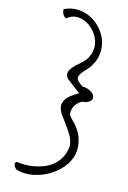

<svg xmlns="http://www.w3.org/2000/svg" viewBox="-191 -996 771 1158"><g transform="rotate(20 194.0 -416.5)"><path d="M73.2 53.7Q88.9 54.7 113.8 52.7Q138.7 50.8 167 43.5Q195.3 36.1 224.1 22.5Q252.9 8.8 276.4 -13.2Q299.8 -35.2 314.9 -66.9Q330.1 -98.6 331.1 -141.6Q327.1 -175.8 307.6 -204.1Q288.1 -232.4 265.6 -257.3Q243.2 -282.2 223.1 -305.7Q203.1 -329.1 198.2 -353Q193.4 -377 209.5 -403.8Q225.6 -430.7 275.4 -463.9Q275.4 -463.9 262.2 -472.2Q249 -480.5 232.9 -490.2Q216.8 -500 204.1 -508.3Q191.4 -516.6 191.4 -516.6Q163.1 -533.2 167.5 -562Q171.9 -590.8 215.8 -632.8Q253.9 -669.9 263.2 -708.5Q272.5 -747.1 261.7 -781.2Q251 -815.4 225.1 -842.3Q199.2 -869.1 168 -882.3Q136.7 -895.5 104 -891.6Q71.3 -887.7 46.9 -861.3Q33.2 -864.3 23.4 -878.9Q13.7 -893.6 13.7 -909.2Q56.6 -934.6 102.5 -935.1Q148.4 -935.5 188 -917.5Q227.5 -899.4 258.3 -866.2Q289.1 -833 302.7 -791.5Q316.4 -750 309.1 -703.1Q301.8 -656.2 266.6 -612.3Q247.1 -587.9 240.2 -572.8Q233.4 -557.6 235.8 -547.4Q238.3 -537.1 249.5 -528.3Q260.7 -519.5 279.3 -508.8Q299.8 -511.7 321.3 -504.9Q342.8 -498 354.5 -485.4Q366.2 -472.7 362.8 -457Q359.4 -441.4 330.1 -426.8Q311.5 -426.8 295.9 -412.6Q280.3 -398.4 271.5 -378.9Q262.7 -359.4 264.2 -339.8Q265.6 -320.3 280.3 -308.6Q340.8 -261.7 363.3 -210.9Q385.7 -160.2 380.4 -112.3Q375 -64.5 346.2 -22.9Q317.4 18.6 275.4 48.3Q233.4 78.1 183.6 92.8Q133.8 107.4 85 99.6Q76.2 98.6 68.4 91.3Q60.5 84 57.1 75.2Q53.7 66.4 56.6 59.6Q59.6 52.7 73.2 53.7Z"/></g></svg>

Font: Shadows Into Light Two
Style: Regular
Weight: 400
Designer: Kimberly Geswein
Foundry: Kimberly Geswein
Version: Version 1.003 2012